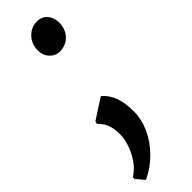

<svg xmlns="http://www.w3.org/2000/svg" viewBox="-289 -538 796 796"><g transform="rotate(-45 109.0 -140.0)"><path d="M9.5 252.5 -21.5 215.5 -21 206Q6 189.5 25.8 161.5Q45.5 133.5 56.5 101.8Q67.5 70 67.5 42.5Q67.5 16.5 62.5 -1.8Q57.5 -20 49 -33Q40.5 -46 30 -55.5L33 -67.5L122.5 -125.5Q148 -105.5 161.5 -71Q175 -36.5 175 17Q175 63 154.2 108.2Q133.5 153.5 96.2 191.2Q59 229 9.5 252.5ZM72 -445.5Q72.5 -483 97 -507.5Q121.5 -532 153.5 -532Q183 -532 199.8 -512.2Q216.5 -492.5 216.5 -463.5Q216.5 -425.5 193.2 -400.8Q170 -376 133.5 -376Q108 -376 89.8 -395.8Q71.5 -415.5 72 -445.5Z"/></g></svg>

Font: Merriweather
Style: Bold Italic
Weight: 700
Italic angle: -7.8°
Version: Version 2.101